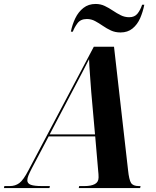

<svg xmlns="http://www.w3.org/2000/svg" viewBox="-77 -950 790 970"><path d="M-57 0 -55 -10H-27Q0 -10 20.5 -25Q41 -40 67 -90L397 -714H499L570 -90Q575 -42 585 -26Q595 -10 624 -10H633L631 0H321L323 -10H351Q383 -10 402 -20Q421 -30 421 -54Q421 -62 420.5 -70.5Q420 -79 419 -87L404 -261H169L85 -102Q73 -79 67 -64.5Q61 -50 61 -39Q61 -23 78.5 -16.5Q96 -10 134 -10H175L173 0ZM288 -488 174 -271H403L384 -485Q381 -529 377.5 -573.5Q374 -618 373 -651Q357 -619 337 -581Q317 -543 288 -488ZM532 -786Q505 -786 483.5 -796Q462 -806 442.5 -819.5Q423 -833 403.5 -843.5Q384 -854 362 -854Q330 -854 314 -832Q298 -810 291 -790H281Q288 -826 303.5 -858Q319 -890 344.5 -910Q370 -930 406 -930Q431 -930 452 -920Q473 -910 493 -896.5Q513 -883 533 -873Q553 -863 576 -863Q603 -863 617.5 -881Q632 -899 641 -926H652Q645 -890 631 -858Q617 -826 592.5 -806Q568 -786 532 -786Z"/></svg>

Font: Noto Serif Display SemiCondensed
Style: Bold Italic
Weight: 700
Width: 4
Italic angle: -12°
Designer: Monotype Design Team
Foundry: Monotype Imaging Inc.
Version: Version 2.009